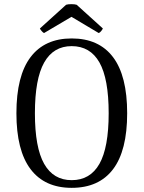

<svg xmlns="http://www.w3.org/2000/svg" viewBox="-20 -891 691 924"><path d="M59 -346Q59 -526 127 -616Q195 -706 325 -706Q456 -706 524 -616Q592 -526 592 -346Q592 -166 524 -76.5Q456 13 325 13Q195 13 127 -77Q59 -167 59 -346ZM503 -346Q503 -512 458.5 -590.5Q414 -669 325 -669Q237 -669 192.5 -590Q148 -511 148 -346Q148 -181 192.5 -102.5Q237 -24 325 -24Q414 -24 458.5 -102.5Q503 -181 503 -346ZM475 -754Q473 -749 467 -741.5Q461 -734 455 -732L324 -810L192 -732Q187 -734 180.5 -741.5Q174 -749 172 -754L298 -868Q307 -871 323 -871Q340 -871 349 -868Z"/></svg>

Font: Arima Madurai
Style: Regular
Weight: 400
Designer: Joana Correia and Natanael Gama
Foundry: NDISCOVER
Version: Version 1.020